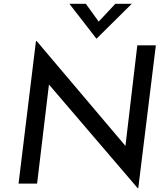

<svg xmlns="http://www.w3.org/2000/svg" viewBox="-20 -960 879 1004"><path d="M795 -723 703 24H700L236 -518L174 0H77L168 -745H172L636 -197L698 -723ZM669 -940 485 -758H484L343 -940H429L496 -847L583 -940Z"/></svg>

Font: Josefin Sans
Style: Italic
Weight: 400
Italic angle: -7°
Designer: Santiago Orozco
Foundry: Typemade
Version: Version 2.000